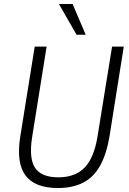

<svg xmlns="http://www.w3.org/2000/svg" viewBox="-20 -940 652 968"><path d="M272 8Q214 8 173 -8Q132 -24 108.5 -55.5Q85 -87 78.5 -134Q72 -181 81 -244L155 -705H215L142 -249Q125 -141 157 -93.5Q189 -46 274 -46Q360 -46 407.5 -96Q455 -146 472 -254L545 -705H604L532 -252Q517 -163 484.5 -104.5Q452 -46 399 -19Q346 8 272 8ZM366 -765 277 -920H346L412 -765Z"/></svg>

Font: Nunito Sans 10pt Condensed Light
Style: Italic
Weight: 300
Width: 3
Italic angle: -9°
Designer: Vernon Adams
Foundry: Vernon Adams
Version: Version 3.101;gftools[0.9.27]